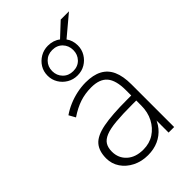

<svg xmlns="http://www.w3.org/2000/svg" viewBox="-244 -905 1003 1003"><g transform="rotate(-45 257.0 -404.0)"><path d="M231 8Q184 8 146 -11Q108 -30 86 -62.5Q64 -95 64 -135Q64 -189 90.5 -219.5Q117 -250 181.5 -262.5Q246 -275 359 -275H400V-238H361Q287 -238 238 -233.5Q189 -229 161 -217.5Q133 -206 121.5 -187Q110 -168 110 -139Q110 -91 143.5 -60.5Q177 -30 234 -30Q280 -30 314.5 -52.5Q349 -75 369 -113.5Q389 -152 389 -201V-315Q389 -387 361 -420Q333 -453 271 -453Q226 -453 186.5 -440Q147 -427 104 -398L84 -434Q110 -452 140.5 -465Q171 -478 204 -485Q237 -492 269 -492Q324 -492 360 -473Q396 -454 413.5 -415Q431 -376 431 -315V0H390V-121H401Q391 -81 367 -52Q343 -23 308.5 -7.5Q274 8 231 8ZM265 -547Q234 -547 208.5 -562Q183 -577 168 -602Q153 -627 153 -657Q153 -688 168 -712.5Q183 -737 208.5 -752Q234 -767 265 -767Q285 -767 302 -761.5Q319 -756 333 -745L409 -816H470L357 -721Q367 -708 372 -691.5Q377 -675 377 -657Q377 -627 362 -602Q347 -577 322 -562Q297 -547 265 -547ZM265 -579Q300 -579 321.5 -601.5Q343 -624 343 -657Q343 -690 321.5 -712.5Q300 -735 265 -735Q231 -735 209 -712.5Q187 -690 187 -657Q187 -624 209 -601.5Q231 -579 265 -579Z"/></g></svg>

Font: Nunito Sans 12pt ExtraLight 12pt ExtraLight
Style: Regular
Weight: 250
Version: Version 3.101;gftools[0.9.27]